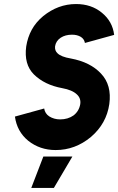

<svg xmlns="http://www.w3.org/2000/svg" viewBox="-20 -732 586 952"><path d="M135 200H247L339 44H195ZM357 -712Q268 -712 194 -652Q158 -622 137.5 -584.5Q117 -547 110 -502Q98 -413 148 -363Q201 -311 288 -295Q338 -286 361 -264Q382 -245 378 -216Q372 -181 345 -160Q317 -140 278 -140Q248 -140 224 -155Q203 -169 199 -194L54 -154Q64 -80 120 -34Q178 12 256 12Q353 12 431 -53Q508 -119 522 -216Q535 -310 481 -367Q428 -424 331 -442Q283 -450 265 -468Q251 -481 253 -502Q257 -529 281 -545Q304 -560 337 -560Q363 -560 381 -549Q398 -538 401 -519L546 -559Q538 -626 485 -669Q433 -712 357 -712Z"/></svg>

Font: Unageo
Style: ExtraBold-Italic
Weight: 800
Designer: Richard Sepsi
Foundry: Richard Sepsi
Version: Version 2.000